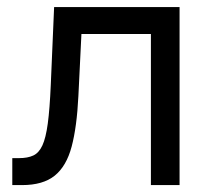

<svg xmlns="http://www.w3.org/2000/svg" viewBox="-20 -536 602 556"><path d="M15.6 0V-78.1H35.2Q60.1 -78.1 76.4 -85.7Q92.8 -93.3 102.8 -115Q112.8 -136.7 118.4 -178.5Q124 -220.2 127 -289.1L136.7 -515.6H500V0H417V-437.5H215.8L207 -257.8Q202.6 -168.5 187.5 -111.6Q172.4 -54.7 138.4 -27.3Q104.5 0 43.9 0Z"/></svg>

Font: Inter Display
Style: Regular
Weight: 400
Designer: Rasmus Andersson
Foundry: rsms
Version: Version 4.000;git-37864ae